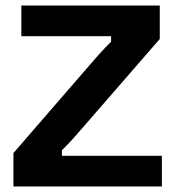

<svg xmlns="http://www.w3.org/2000/svg" viewBox="-20 -670 632 690"><path d="M561.7 0V-110H202.5V-130C232.5 -159.2 258.3 -189.2 283.3 -218.3L554.2 -530V-650H56.7V-540H379.2V-520C349.2 -490.8 323.3 -460.8 298.3 -431.7L28.3 -120V0Z"/></svg>

Font: Familjen Grotesk
Style: Bold
Weight: 700
Designer: Anders Wikstroem, Jonas Baeckman, Matilda Gysing, Kristian Moeller
Foundry: Familjen STHLM AB
Version: Version 2.000